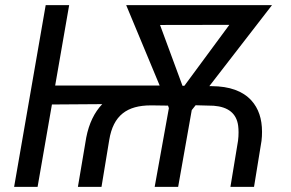

<svg xmlns="http://www.w3.org/2000/svg" viewBox="-20 -731 1138 751"><path d="M377 0 407.2 -183.1C422.9 -280.3 477.5 -318.8 570.3 -318.8C571.8 -318.8 573.2 -318.8 574.7 -318.8L637.2 -317.9L640.6 -308.1L585 0H676.8L730 -300.3L745.1 -319.3L815.9 -317.4C873 -313 905.3 -287.1 911.6 -238.8C912.6 -231 913.1 -222.7 913.1 -213.4C913.1 -203.1 912.6 -192.4 911.1 -180.7L881.3 0H973.6L1002.9 -180.2C1004.4 -192.4 1004.9 -204.1 1004.9 -215.3C1004.9 -266.6 991.2 -307.1 963.4 -337.9C929.7 -375 877.9 -393.6 808.1 -394H798.8L1043.9 -710.9H473.6L604.5 -396.5H195.8L250.5 -710.9H158.7L35.2 0H127L183.1 -322.3L379.9 -323.7C349.1 -291.5 328.1 -248 317.4 -193.4L284.7 0ZM606 -633.3 877 -633.8 701.2 -395.5H693.8Z"/></svg>

Font: Roboto
Style: Italic
Weight: 400
Italic angle: -12°
Designer: Google
Version: Version 2.137; 2017